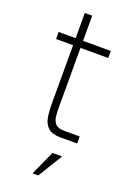

<svg xmlns="http://www.w3.org/2000/svg" viewBox="-162 -695 671 975"><g transform="rotate(20 174.0 -208.0)"><path d="M27 -500H119V-636H159V-500H309V-462H159V-143Q159 -116 161.5 -92Q164 -68 178 -53Q192 -38 227 -38H309V0H219Q174 0 152.5 -19Q131 -38 125 -70.5Q119 -103 119 -144V-462H27ZM208 88H260L179 220H148Z"/></g></svg>

Font: Haskoy ExtraLight
Style: Regular
Weight: 200
Designer: Ertekin Erdin
Foundry: Ertekin Erdin
Version: Version 2.000; ttfautohint (v1.8.4.7-5d5b)